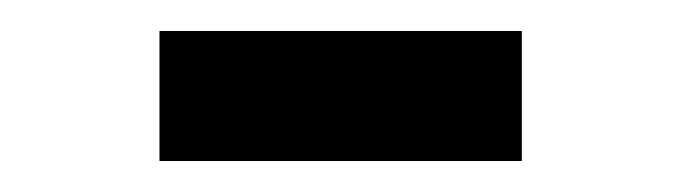

<svg xmlns="http://www.w3.org/2000/svg" viewBox="-20 -360 439 124"><path d="M83 -256V-340H317V-256Z"/></svg>

Font: Overpass
Style: Regular
Weight: 400
Designer: Delve Withrington, Thomas Jockin
Foundry: Delve Fonts
Version: Version 3.000;DELV;Overpass